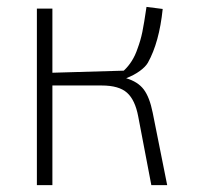

<svg xmlns="http://www.w3.org/2000/svg" viewBox="-20 -537 575 557"><path d="M87 -512H132V-326L339 -332Q366 -357 379 -396Q388 -420 393 -444.5Q398 -469 405 -517L452 -511Q442 -414 409 -355Q402 -343 385.5 -331Q369 -319 346 -310Q380 -300 397 -277.5Q414 -255 423 -210L465 0H419L381 -199Q372 -247 348.5 -268Q325 -289 275 -289H132V0H87Z"/></svg>

Font: Athiti Light
Style: Regular
Weight: 300
Designer: CadsonDemak Team
Foundry: CadsonDemak
Version: Version 1.033